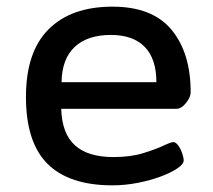

<svg xmlns="http://www.w3.org/2000/svg" viewBox="-20 -550 640 577"><path d="M318 7Q188 7 123 -57.5Q58 -122 58 -259Q58 -394 126 -462Q194 -530 318 -530Q438 -530 495.5 -460.5Q553 -391 553 -273Q553 -258 539 -240.5Q525 -223 510 -223H164Q166 -149 205 -113.5Q244 -78 321 -78Q372 -78 409.5 -89.5Q447 -101 470.5 -112Q494 -123 501 -123Q508 -123 515.5 -113Q523 -103 527.5 -89.5Q532 -76 532 -68Q532 -57 513 -44Q494 -31 463 -19.5Q432 -8 394 -0.5Q356 7 318 7ZM165 -303H450Q450 -373 415 -409Q380 -445 313 -445Q243 -445 204.5 -409Q166 -373 165 -303Z"/></svg>

Font: Asap Semi Expanded Medium
Style: Regular
Weight: 500
Width: 6
Designer: Pablo Cosgaya
Foundry: Omnibus-Type
Version: Version 3.001; ttfautohint (v1.8.4.7-5d5b)